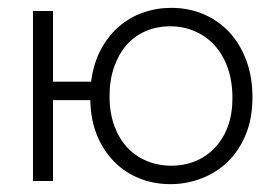

<svg xmlns="http://www.w3.org/2000/svg" viewBox="-20 -461 705 489"><path d="M64 -433H115V-253H212Q218 -299 236.5 -334Q255 -369 282.5 -393Q310 -417 344.5 -429Q379 -441 416 -441Q460 -441 498 -425Q536 -409 563.5 -379.5Q591 -350 607 -308Q623 -266 623 -213Q623 -160 606 -118.5Q589 -77 560 -49Q531 -21 493 -6.5Q455 8 414 8Q372 8 335.5 -6.5Q299 -21 271.5 -48.5Q244 -76 227.5 -115.5Q211 -155 210 -206H115V0H64ZM416 -39Q450 -39 478.5 -51Q507 -63 528 -85.5Q549 -108 560.5 -139.5Q572 -171 572 -211Q572 -254 560 -288Q548 -322 526.5 -345.5Q505 -369 476 -381.5Q447 -394 414 -394Q379 -394 350.5 -381.5Q322 -369 302 -346Q282 -323 270.5 -290Q259 -257 259 -216Q259 -174 271 -141Q283 -108 304 -85.5Q325 -63 354 -51Q383 -39 416 -39Z"/></svg>

Font: Tilda Sans Light
Style: Regular
Weight: 300
Designer: ParaType Ltd
Foundry: ParaType Ltd
Version: Version 1.009